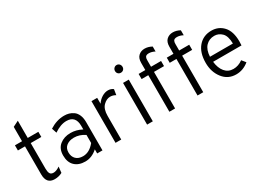

<svg xmlns="http://www.w3.org/2000/svg" viewBox="-30 -1374 2756 2038"><g transform="rotate(-30 1347.5 -355.0)"><path d="M218 12Q117 12 117 -105V-448H30V-511H117V-687L187 -722V-511H317V-448H187V-135Q187 -96 198 -75Q209 -54 242 -54Q275 -54 319 -84L311 -11Q268 12 218 12Z M743 0V-50Q674 12 593 12Q513 12 466 -32.5Q419 -77 419 -161Q419 -244 472.5 -287Q526 -330 605 -330Q676 -330 743 -294V-337Q743 -462 631 -462Q559 -462 479 -407L459 -467Q547 -523 638 -523Q669 -523 696 -515.5Q723 -508 749.5 -489.5Q776 -471 792 -434.5Q808 -398 808 -346V0ZM600 -49Q679 -49 743 -128V-227Q680 -269 612 -269Q557 -269 520.5 -241.5Q484 -214 484 -161Q484 -110 514.5 -79.5Q545 -49 600 -49Z M968 0V-511H1038V-439Q1065 -479 1102 -501Q1139 -523 1175 -523Q1213 -523 1239 -502L1228 -434Q1197 -453 1162 -453Q1118 -453 1078 -413.5Q1038 -374 1038 -289V0Z M1390 -710Q1410 -710 1423 -696Q1436 -682 1436 -662Q1436 -642 1423 -629Q1410 -616 1390 -616Q1370 -616 1357 -629Q1344 -642 1344 -662Q1344 -682 1357.5 -696Q1371 -710 1390 -710ZM1355 0V-511H1425V0Z M1698 -448V0H1628V-448H1546V-511H1628V-598Q1628 -656 1658.5 -684Q1689 -712 1734 -712Q1777 -712 1821 -688V-627Q1783 -647 1748 -647Q1731 -647 1720 -642Q1709 -637 1704.5 -627Q1700 -617 1699 -609Q1698 -601 1698 -587V-511H1821V-448Z M2043 -448V0H1973V-448H1891V-511H1973V-598Q1973 -656 2003.5 -684Q2034 -712 2079 -712Q2122 -712 2166 -688V-627Q2128 -647 2093 -647Q2076 -647 2065 -642Q2054 -637 2049.5 -627Q2045 -617 2044 -609Q2043 -601 2043 -587V-511H2166V-448Z M2443 12Q2343 12 2282 -66Q2221 -144 2221 -256Q2221 -381 2282 -452Q2343 -523 2443 -523Q2531 -523 2588 -460.5Q2645 -398 2645 -276Q2645 -249 2643 -227H2295Q2304 -147 2343 -100Q2382 -53 2446 -53Q2507 -53 2561 -93L2599 -46Q2529 12 2443 12ZM2293 -290H2574Q2573 -383 2533.5 -421.5Q2494 -460 2443 -460Q2379 -460 2338 -417Q2297 -374 2293 -290Z"/></g></svg>

Font: Overpass Light
Style: Regular
Weight: 300
Designer: Delve Withrington, Thomas Jockin
Foundry: Delve Fonts
Version: Version 3.000;DELV;Overpass